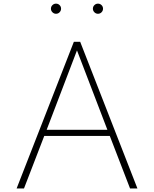

<svg xmlns="http://www.w3.org/2000/svg" viewBox="-20 -1060 866 1080"><path d="M73.5 0 395.5 -825H431L753 0H711.5L597.5 -295.5H229L115 0ZM242.5 -330H584L413 -776.5ZM531 -982.5Q519.5 -982.5 511 -991Q502.5 -999.5 502.5 -1011Q502.5 -1023 511 -1031.2Q519.5 -1039.5 531 -1039.5Q543 -1039.5 551.2 -1031.2Q559.5 -1023 559.5 -1011Q559.5 -999.5 551.2 -991Q543 -982.5 531 -982.5ZM295 -982.5Q283.5 -982.5 275 -991Q266.5 -999.5 266.5 -1011Q266.5 -1023 275 -1031.2Q283.5 -1039.5 295 -1039.5Q307 -1039.5 315.2 -1031.2Q323.5 -1023 323.5 -1011Q323.5 -999.5 315.2 -991Q307 -982.5 295 -982.5Z"/></svg>

Font: Spartan Thin ExtraLight
Style: Regular
Weight: 250
Version: Version 1.004